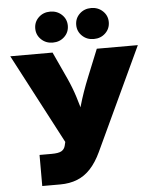

<svg xmlns="http://www.w3.org/2000/svg" viewBox="-62 -1006 859 1058"><g transform="rotate(-5 367.5 -477.0)"><path d="M128.4 0V-171.9H194.8Q233.9 -171.9 250 -181.4Q266.1 -190.9 271 -210.4L275.9 -231L15.1 -727.5H249L317.9 -578.1Q342.3 -524.4 358.6 -472.7Q375 -420.9 386 -375.2Q397 -329.6 404.8 -294.4H342.3Q356.9 -347.2 378.2 -421.4Q399.4 -495.6 433.1 -578.1L493.7 -727.5H720.7L455.1 -159.2Q429.2 -104 396.5 -68.6Q363.8 -33.2 322 -16.6Q280.3 0 227.5 0ZM481.9 -782.2Q443.8 -782.2 418 -807.1Q392.1 -832 392.1 -867.7Q392.1 -904.3 418 -929Q443.8 -953.6 481.9 -953.6Q520 -953.6 546.1 -929Q572.3 -904.3 572.3 -868.2Q572.3 -831.5 546.4 -806.9Q520.5 -782.2 481.9 -782.2ZM255.4 -782.2Q217.3 -782.2 191.4 -807.1Q165.5 -832 165.5 -867.7Q165.5 -904.3 191.4 -929Q217.3 -953.6 255.4 -953.6Q293.5 -953.6 319.6 -929Q345.7 -904.3 345.7 -868.2Q345.7 -831.5 319.8 -806.9Q293.9 -782.2 255.4 -782.2Z"/></g></svg>

Font: Inter 20pt Black
Style: Regular
Weight: 900
Version: Version 4.001;git-66647c0bb